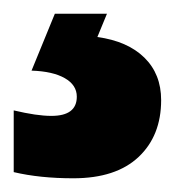

<svg xmlns="http://www.w3.org/2000/svg" viewBox="-56 -20 255 280"><path d="M179 126Q179 178 146 209Q113 240 51 240Q2 240 -36 231V141Q-19 145 -5.5 147Q8 149 19 149Q56 149 56 121Q56 104 38.5 94Q21 84 -10 83L24 0H100L86 34Q130 40 154.5 64Q179 88 179 126Z"/></svg>

Font: Noto Sans Gurmukhi UI ExtraCondensed Black
Style: Regular
Weight: 900
Width: 2
Designer: Jelle Bosma - Monotype Design Team
Foundry: Monotype Imaging Inc.
Version: Version 2.004; ttfautohint (v1.8.4.7-5d5b)